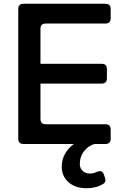

<svg xmlns="http://www.w3.org/2000/svg" viewBox="-20 -765 641 1020"><path d="M105 0Q77 0 77 -28V-717Q77 -745 105 -745H540Q568 -745 568 -717V-668Q568 -640 540 -640H223Q195 -640 195 -612V-426H520Q548 -426 548 -398V-349Q548 -321 520 -321H195V-133Q195 -105 223 -105H540Q568 -105 568 -77V-28Q568 0 540 0ZM440 235Q380 235 344 203Q308 171 308 121Q308 66 346 23.5Q384 -19 453 -33H463Q483 -33 483 -13V0Q452 7 428 36.5Q404 66 404 106Q404 129 419.5 143Q435 157 457 157Q476 157 494 148Q507 143 516.5 145Q526 147 531 160L537 177Q546 202 528 212Q491 235 440 235Z"/></svg>

Font: Pitagon Sans Text SemiBold
Style: Regular
Weight: 600
Designer: Travis Tran
Foundry: Pitagon
Version: Version 1.001; ttfautohint (v1.8.4.7-5d5b);gftools[0.9.26]